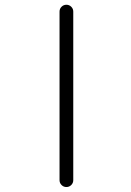

<svg xmlns="http://www.w3.org/2000/svg" viewBox="-20 -793 540 792"><path d="M225.6 -49.8V-745.1Q225.6 -756.8 233.9 -765.1Q242.2 -773.4 253.9 -773.4Q265.6 -773.4 273.9 -765.1Q282.2 -756.8 282.2 -745.1V-49.8Q282.2 -38.1 273.9 -29.8Q265.6 -21.5 253.9 -21.5Q242.2 -21.5 233.9 -29.8Q225.6 -38.1 225.6 -49.8Z"/></svg>

Font: Rounded-X Mgen+ 2m light
Style: Regular
Weight: 200
Designer: [Source Han Sans]
Ryoko NISHIZUKA  (kana & ideographs); Paul D. Hunt (Latin, Greek & Cyrillic); Wenlong ZHANG  (bopomofo
Version: Version 1.059.20150602